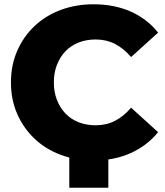

<svg xmlns="http://www.w3.org/2000/svg" viewBox="-20 -734 771 895"><path d="M416 14Q333 14 262.5 -12.5Q192 -39 140.5 -88Q89 -137 60 -203.5Q31 -270 31 -350Q31 -430 60 -496.5Q89 -563 140.5 -612Q192 -661 262.5 -687.5Q333 -714 416 -714Q513 -714 589.5 -680Q666 -646 717 -582L591 -468Q557 -508 516.5 -529Q476 -550 426 -550Q383 -550 347 -536Q311 -522 285.5 -495.5Q260 -469 245.5 -432Q231 -395 231 -350Q231 -305 245.5 -268Q260 -231 285.5 -204.5Q311 -178 347 -164Q383 -150 426 -150Q476 -150 516.5 -171Q557 -192 591 -232L717 -118Q666 -55 589.5 -20.5Q513 14 416 14ZM485 -35V141H303V-35Z"/></svg>

Font: MOST Montserrat ExtraBold
Style: Regular
Weight: 800
Designer: Julieta Ulanovsky
Foundry: Julieta Ulanovsky
Version: Version 8.000;March 11, 2024;FontCreator 15.0.0.2926 64-bit